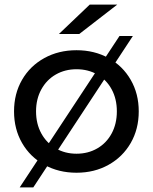

<svg xmlns="http://www.w3.org/2000/svg" viewBox="-20 -757 675 848"><path d="M42 -265.1Q42 -343.3 77.4 -404.5Q112.8 -465.8 175.8 -500.5Q238.8 -535.2 317.9 -535.2Q397 -535.2 459.5 -500.5Q522 -465.8 557.4 -404.3Q592.8 -342.8 592.8 -265.1Q592.8 -187 557.4 -125.5Q522 -64 459.5 -29.1Q397 5.9 317.9 5.9Q238.8 5.9 175.8 -29.1Q112.8 -64 77.4 -125.5Q42 -187 42 -265.1ZM66.9 70.8 507.8 -598.1H566.9L127 70.8ZM139.2 -265.1Q139.2 -210 162.6 -167.5Q186 -125 226.6 -101.6Q267.1 -78.1 317.9 -78.1Q369.1 -78.1 409.7 -101.6Q450.2 -125 473.1 -167.5Q496.1 -210 496.1 -265.1Q496.1 -320.3 473.1 -362.5Q450.2 -404.8 409.7 -428Q369.1 -451.2 317.9 -451.2Q267.1 -451.2 226.6 -428Q186 -404.8 162.6 -362.3Q139.2 -319.8 139.2 -265.1ZM240.2 -606.9 376.5 -736.8H498L330.1 -606.9Z"/></svg>

Font: Montserrat Medium
Style: Regular
Weight: 500
Designer: Julieta Ulanovsky
Foundry: Julieta Ulanovsky
Version: Version 7.200